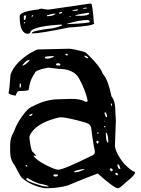

<svg xmlns="http://www.w3.org/2000/svg" viewBox="-20 -1004 765 1043"><path d="M354.5 -739.3Q377.9 -739.3 445.3 -719.7Q524.4 -644.5 538.1 -603.5Q566.4 -574.2 585.9 -479.5Q607.4 -459 607.4 -382.8L609.4 -350.6L604.5 -215.8Q604.5 -176.8 654.3 -114.3Q699.2 -70.3 713.9 -70.3V-68.4Q713.9 -51.8 666 -15.6Q630.9 18.6 621.1 18.6H620.1Q599.6 17.6 510.7 -61.5Q431.6 -32.2 349.6 2.9Q295.9 18.6 230.5 18.6H223.6Q149.4 5.9 98.6 -38.1Q89.8 -46.9 59.6 -106.4Q35.2 -135.7 35.2 -179.7V-218.8Q35.2 -255.9 55.7 -289.1Q74.2 -342.8 117.2 -394.5Q138.7 -420.9 160.2 -427.7Q231.4 -464.8 299.8 -464.8L361.3 -466.8H368.2Q421.9 -466.8 442.4 -451.2H450.2Q456.1 -451.2 456.1 -458Q442.4 -519.5 408.2 -580.1Q378.9 -629.9 296.9 -629.9L242.2 -636.7Q169.9 -623 169.9 -607.4Q142.6 -572.3 135.7 -516.6Q132.8 -509.8 86.9 -509.8L78.1 -507.8Q73.2 -507.8 64.5 -484.4Q26.4 -490.2 26.4 -500Q31.2 -511.7 37.1 -598.6Q58.6 -660.2 139.6 -712.9Q178.7 -735.4 185.5 -735.4ZM334 -708 339.8 -703.1H346.7L349.6 -706.1L344.7 -711.9H337.9ZM438.5 -701.2V-698.2Q448.2 -687.5 457 -687.5H459V-691.4Q449.2 -701.2 440.4 -701.2ZM223.6 -694.3V-691.4Q224.6 -685.5 237.3 -685.5Q250 -685.5 271.5 -694.3V-699.2H265.6Q237.3 -699.2 223.6 -694.3ZM101.6 -648.4H103.5Q115.2 -648.4 139.6 -673.8V-678.7H137.7Q125 -678.7 101.6 -650.4ZM283.2 -655.3 288.1 -648.4H305.7L308.6 -651.4V-653.3L301.8 -660.2H290ZM86.9 -547.9V-527.3H87.9Q93.8 -528.3 93.8 -537.1V-547.9L89.8 -550.8ZM582 -442.4V-439.5Q583 -428.7 586.9 -428.7L588.9 -435.5Q585.9 -442.4 584 -442.4ZM547.9 -391.6V-387.7Q553.7 -367.2 559.6 -367.2H561.5Q561.5 -384.8 552.7 -394.5H551.8ZM139.6 -379.9V-374H142.6Q152.3 -374 156.2 -382.8V-386.7H155.3ZM139.6 -257.8Q148.4 -175.8 162.1 -175.8L175.8 -159.2V-157.2L163.1 -159.2V-155.3Q191.4 -121.1 269.5 -88.9Q280.3 -84 296.9 -82Q324.2 -82 484.4 -161.1Q495.1 -167 495.1 -176.8V-183.6Q483.4 -238.3 474.6 -313.5L472.7 -314.5Q472.7 -329.1 442.4 -338.9Q342.8 -367.2 305.7 -367.2Q204.1 -343.8 163.1 -298.8Q139.6 -273.4 139.6 -257.8ZM544.9 -348.6V-343.8H547.9V-345.7ZM545.9 -319.3V-314.5L549.8 -311.5L552.7 -314.5V-319.3ZM506.8 -282.2 510.7 -277.3 515.6 -278.3V-282.2L511.7 -285.2H510.7ZM554.7 -282.2V-280.3Q556.6 -229.5 565.4 -229.5L568.4 -232.4V-234.4Q568.4 -261.7 559.6 -282.2ZM503.9 -236.3V-229.5L508.8 -223.6H510.7L515.6 -229.5V-236.3L511.7 -239.3H506.8ZM618.2 -111.3V-102.5Q623 -85.9 629.9 -85.9H633.8V-88.9Q627.9 -111.3 621.1 -111.3ZM119.1 -104.5V-102.5L122.1 -99.6H128.9V-102.5L124 -107.4H122.1ZM575.2 -85.9Q579.1 -76.2 585.9 -73.2H586.9L592.8 -79.1V-82L585.9 -88.9H579.1ZM381.8 -70.3V-68.4H388.7Q408.2 -68.4 438.5 -84V-85.9H433.6Q386.7 -79.1 381.8 -70.3ZM606.4 -61.5V-58.6L611.3 -52.7H618.2L621.1 -56.6V-58.6L614.3 -65.4H609.4ZM269.5 -51.8Q272.5 -44.9 281.2 -44.9Q294.9 -45.9 294.9 -51.8V-52.7L292 -56.6H274.4ZM122.1 -32.2V-31.2Q128.9 -17.6 190.4 0Q212.9 9.8 244.1 9.8V8.8Q244.1 2.9 192.4 -6.8Q159.2 -18.6 130.9 -36.1H126ZM474.6 -984.4Q482.4 -984.4 490.2 -877.9H492.2Q492.2 -863.3 353.5 -854.5Q198.2 -822.3 153.3 -822.3V-825.2Q153.3 -836.9 267.6 -850.6Q317.4 -862.3 317.4 -868.2V-870.1H303.7Q143.6 -859.4 143.6 -825.2L132.8 -820.3Q86.9 -820.3 86.9 -916Q86.9 -941.4 192.4 -953.1Q192.4 -956.1 206.1 -957L233.4 -952.1H246.1L467.8 -984.4ZM431.6 -960V-957H444.3L452.1 -959V-961.9H440.4ZM372.1 -945.3H389.6Q402.3 -945.3 404.3 -952.1V-953.1H401.4Q372.1 -950.2 372.1 -945.3ZM300.8 -932.6V-929.7H301.8Q315.4 -929.7 317.4 -936.5V-938.5H310.5Q300.8 -936.5 300.8 -932.6ZM387.7 -918H417Q460.9 -918.9 464.8 -929.7V-932.6L458 -934.6Q387.7 -923.8 387.7 -918ZM235.4 -920.9V-916H237.3Q265.6 -916 281.2 -927.7V-929.7H278.3Q262.7 -929.7 235.4 -920.9ZM109.4 -916V-898.4L112.3 -895.5H114.3Q119.1 -895.5 121.1 -912.1V-918L117.2 -920.9H114.3ZM150.4 -916V-914.1H157.2L160.2 -918V-920.9H155.3ZM358.4 -916V-912.1H365.2L362.3 -916ZM344.7 -873H346.7Q467.8 -877.9 467.8 -884.8V-886.7Q466.8 -891.6 459 -895.5H458Q413.1 -895.5 344.7 -875ZM109.4 -879.9V-877H112.3L116.2 -879.9V-883.8H112.3Z"/></svg>

Font: Love Ya Like A Sister
Style: Regular
Weight: 400
Designer: Kimberly Geswein
Foundry: Kimberly Geswein
Version: Version 1.002 2007